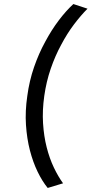

<svg xmlns="http://www.w3.org/2000/svg" viewBox="-20 -766 464 950"><path d="M115 -291Q104 -216 108.5 -148Q113 -80 128 -22Q143 36 166 83.5Q189 131 216 164L292 141Q268 108 246.5 63Q225 18 211 -37Q197 -92 193 -156Q189 -220 199 -291Q209 -362 231 -426Q253 -490 283 -545Q312 -600 346 -645Q380 -690 413 -723L343 -746Q307 -713 271 -665.5Q235 -618 204 -560Q172 -502 148.5 -434Q125 -366 115 -291Z"/></svg>

Font: Josefin Slab Thin
Style: Italic
Weight: 100
Italic angle: -12°
Designer: Santiago Orozco
Foundry: Typemade
Version: Version 2.000